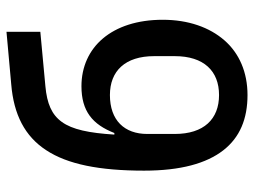

<svg xmlns="http://www.w3.org/2000/svg" viewBox="-118 -672 802 607"><g transform="rotate(-90 283.5 -369.0)"><path d="M286 12C211 12 152 -12 111 -65C70 -118 47 -199 47 -315C47 -456 67 -557 112 -625C156 -692 224 -727 320 -735L486 -750V-643L314 -627C259 -622 224 -607 201 -575C177 -542 166 -489 161 -409H166C193 -478 235 -513 314 -513C375 -513 428 -489 465 -445C502 -401 524 -337 524 -256C524 -175 500 -108 459 -61C418 -14 358 12 286 12ZM286 -78C362 -78 409 -126 409 -218V-283C409 -375 362 -423 286 -423C206 -423 163 -377 163 -305V-218C163 -126 210 -78 286 -78Z"/></g></svg>

Font: Plexus Sans Medium
Style: Regular
Weight: 500
Version: Version 2.001;PS 002.001;hotconv 1.0.70;makeotf.lib2.5.58329